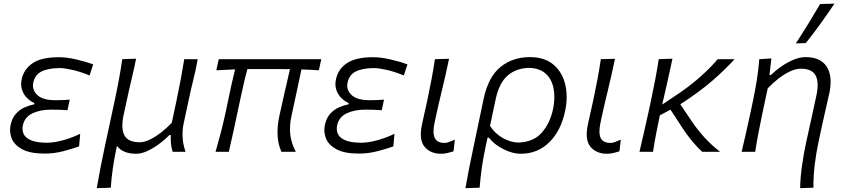

<svg xmlns="http://www.w3.org/2000/svg" viewBox="-20 -812 4522 1027"><path d="M219.5 9.5Q140 9.5 97.8 -14Q55.5 -37.5 42.2 -72.5Q29 -107.5 36.5 -142.5Q44.5 -180.5 65 -203.2Q85.5 -226 111.5 -237.5Q137.5 -249 163 -254L164 -261Q146 -268 127.5 -285Q109 -302 99 -328Q89 -354 96 -388Q107.5 -442 154.5 -474Q201.5 -506 295 -506Q336.5 -506 388.2 -494Q440 -482 478.5 -467.5L459 -408.5Q408.5 -429 366.2 -438.5Q324 -448 298 -448Q235.5 -447 201.2 -429.2Q167 -411.5 158 -370.5Q150 -332 179.2 -304Q208.5 -276 276 -276Q297.5 -276 316.2 -276.8Q335 -277.5 353 -279L341 -222.5Q320 -224 299 -224.8Q278 -225.5 252 -225.5Q195 -225.5 153.5 -205.8Q112 -186 102.5 -142.5Q97 -117 106.2 -96Q115.5 -75 145.2 -62Q175 -49 230.5 -48.5Q270 -48.5 319.5 -62.5Q369 -76.5 409 -96.5L403 -29Q370.5 -17 320.5 -3.8Q270.5 9.5 219.5 9.5Z M497.5 194.5Q507 139.5 517.2 86.8Q527.5 34 540.5 -27.5L593 -271Q606.5 -334.5 616.2 -387.2Q626 -440 634 -495.5L708 -498Q697 -443 684 -389.5Q671 -336 658.5 -276.5L641 -196Q626 -125.5 645.5 -88.2Q665 -51 728 -51Q752.5 -51 782.5 -65.8Q812.5 -80.5 842.8 -104.2Q873 -128 899 -155.5L924.5 -276Q937 -335.5 946.8 -387.8Q956.5 -440 965.5 -495.5H1037.5Q1028 -440.5 1014.5 -387.2Q1001 -334 988 -271L962 -150Q955 -117 956.8 -78.5Q958.5 -40 972.5 0H903.5Q896.5 -21.5 894.5 -44Q892.5 -66.5 893.5 -89.5H886Q865 -67.5 834.5 -44.5Q804 -21.5 770.8 -5.5Q737.5 10.5 708.5 10.5Q637 10.5 605.5 -32L604 -25Q591.5 33.5 584 84.8Q576.5 136 572.5 192Z M1133 0Q1149 -55.5 1162.5 -107.8Q1176 -160 1189 -221L1199 -269Q1209 -318.5 1218.5 -360.5Q1228 -402.5 1237.5 -441L1137 -436L1150 -495.5H1698.5L1685.5 -436Q1662.5 -437.5 1639 -438.8Q1615.5 -440 1592.5 -440.5L1539.5 -193.5Q1528 -141.5 1532.2 -96Q1536.5 -50.5 1562 0H1485.5Q1467 -39.5 1464.8 -88.8Q1462.5 -138 1474.5 -193Q1486 -248 1500 -307Q1514 -366 1531 -442Q1519 -442 1507 -442.2Q1495 -442.5 1483.5 -442.5H1303.5Q1293 -405 1284.2 -366.2Q1275.5 -327.5 1266 -284.5L1252 -218.5Q1239.5 -160 1228.2 -107.5Q1217 -55 1204 0Z M1900.5 9.5Q1821 9.5 1778.8 -14Q1736.5 -37.5 1723.2 -72.5Q1710 -107.5 1717.5 -142.5Q1725.5 -180.5 1746 -203.2Q1766.5 -226 1792.5 -237.5Q1818.5 -249 1844 -254L1845 -261Q1827 -268 1808.5 -285Q1790 -302 1780 -328Q1770 -354 1777 -388Q1788.5 -442 1835.5 -474Q1882.5 -506 1976 -506Q2017.5 -506 2069.2 -494Q2121 -482 2159.5 -467.5L2140 -408.5Q2089.5 -429 2047.2 -438.5Q2005 -448 1979 -448Q1916.5 -447 1882.2 -429.2Q1848 -411.5 1839 -370.5Q1831 -332 1860.2 -304Q1889.5 -276 1957 -276Q1978.5 -276 1997.2 -276.8Q2016 -277.5 2034 -279L2022 -222.5Q2001 -224 1980 -224.8Q1959 -225.5 1933 -225.5Q1876 -225.5 1834.5 -205.8Q1793 -186 1783.5 -142.5Q1778 -117 1787.2 -96Q1796.5 -75 1826.2 -62Q1856 -49 1911.5 -48.5Q1951 -48.5 2000.5 -62.5Q2050 -76.5 2090 -96.5L2084 -29Q2051.5 -17 2001.5 -3.8Q1951.5 9.5 1900.5 9.5Z M2339.5 10.5Q2282 10.5 2250.8 -27.2Q2219.5 -65 2237.5 -148Q2245.5 -186.5 2252 -214Q2258.5 -241.5 2265 -272Q2278.5 -335.5 2288.2 -387.8Q2298 -440 2306.5 -495.5L2382 -497.5Q2363 -407 2344.2 -330Q2325.5 -253 2314 -200L2304 -153Q2293 -101 2305.5 -74.2Q2318 -47.5 2358.5 -47.5Q2368.5 -47.5 2381.2 -52Q2394 -56.5 2413 -65L2406 -2.5Q2394 1.5 2375.2 6Q2356.5 10.5 2339.5 10.5Z M2469.5 194.5Q2479.5 139 2489.8 86.2Q2500 33.5 2513 -27L2567 -283.5Q2592 -401 2657.2 -453.8Q2722.5 -506.5 2814 -506.5Q2893 -506.5 2940.2 -466.5Q2987.5 -426.5 3003.2 -361Q3019 -295.5 3003 -219Q2981 -113 2918.2 -51.2Q2855.5 10.5 2765 10.5Q2722 10.5 2673.5 -13.8Q2625 -38 2595 -75.5H2588L2577 -25Q2564.5 33.5 2557.2 85Q2550 136.5 2545.5 192ZM2753 -49.5Q2833 -52 2877.5 -102Q2922 -152 2938.5 -229.5Q2950.5 -288.5 2941.2 -338Q2932 -387.5 2899.5 -417.5Q2867 -447.5 2809 -449Q2740 -447 2694.5 -407.2Q2649 -367.5 2630.5 -277.5L2601 -138.5Q2628.5 -96.5 2670.5 -73.2Q2712.5 -50 2753 -49.5Z M3227 10.5Q3169.5 10.5 3138.2 -27.2Q3107 -65 3125 -148Q3133 -186.5 3139.5 -214Q3146 -241.5 3152.5 -272Q3166 -335.5 3175.8 -387.8Q3185.5 -440 3194 -495.5L3269.5 -497.5Q3250.5 -407 3231.8 -330Q3213 -253 3201.5 -200L3191.5 -153Q3180.5 -101 3193 -74.2Q3205.5 -47.5 3246 -47.5Q3256 -47.5 3268.8 -52Q3281.5 -56.5 3300.5 -65L3293.5 -2.5Q3281.5 1.5 3262.8 6Q3244 10.5 3227 10.5Z M3400.5 0Q3413.5 -55 3425.2 -106.8Q3437 -158.5 3450.5 -220L3461 -269Q3474.5 -333 3484.8 -386.2Q3495 -439.5 3503.5 -495.5L3577 -498Q3562 -426 3547.5 -363.2Q3533 -300.5 3522 -252.5L3577 -289.5Q3661 -344 3721.5 -397.5Q3782 -451 3819 -495.5H3909.5Q3862 -443.5 3795.2 -384.5Q3728.5 -325.5 3619 -254L3683.5 -158.5Q3710 -119.5 3746 -79.2Q3782 -39 3831.5 0H3736.5Q3706.5 -27 3679.5 -60.2Q3652.5 -93.5 3628 -131L3566.5 -225.5L3509.5 -195Q3498.5 -143 3489.5 -96.5Q3480.5 -50 3473 0Z M4260 194.5Q4260.5 143.5 4269.2 78.8Q4278 14 4293 -55Q4306 -115 4320 -177.2Q4334 -239.5 4346.5 -299.5Q4362 -370 4343.2 -407.2Q4324.5 -444.5 4263.5 -444.5Q4236 -444.5 4205 -429.8Q4174 -415 4143.2 -391Q4112.5 -367 4086.5 -339.5L4060.5 -218Q4048 -158 4038 -106.8Q4028 -55.5 4019.5 0H3947Q3960 -56 3971.8 -107.5Q3983.5 -159 3996.5 -219.5L4007 -269.5Q4018.5 -324 4027.8 -381.2Q4037 -438.5 4041.5 -495.5L4106 -499.5L4096 -410.5H4103Q4124.5 -431.5 4155.5 -453.8Q4186.5 -476 4221.5 -491.2Q4256.5 -506.5 4289 -506.5Q4369.5 -506.5 4402.2 -455Q4435 -403.5 4416 -313Q4404.5 -260.5 4394.2 -217.2Q4384 -174 4377 -140.5L4359 -56.5Q4345.5 7 4338 68Q4330.5 129 4331 192ZM4237 -580Q4271.5 -633 4303.8 -685.5Q4336 -738 4367 -790.5L4443.5 -792.5Q4407 -738.5 4369 -685.5Q4331 -632.5 4290 -581.5Z"/></svg>

Font: Commissioner Flair Light
Style: Italic
Weight: 300
Italic angle: -12°
Designer: Kostas Bartsokas
Foundry: Kostas Bartsokas
Version: Version 1.000; ttfautohint (v1.8.3)